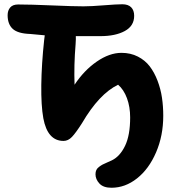

<svg xmlns="http://www.w3.org/2000/svg" viewBox="-20 -696 840 909"><path d="M507.8 192.9Q469.2 192.9 450.7 172.9Q432.1 152.8 432.1 128.9Q432.1 117.7 436 109.1Q439.9 100.6 449.2 93.8Q458.5 86.9 465.8 83Q473.1 79.1 488 72.8Q502.9 66.4 509.8 63Q547.9 44.4 572 -5.4Q596.2 -55.2 596.2 -140.1Q596.2 -189.9 581.1 -231Q565.9 -272 539.1 -294.9Q449.2 -251.5 368.2 -112.8Q338.9 -66.9 320.8 -47.9Q302.7 -28.8 280.8 -28.8Q205.1 -28.8 185.1 -136.2Q174.3 -196.3 175.5 -294.4Q176.8 -392.6 189 -505.9Q191.4 -525.4 191.9 -528.8Q184.1 -529.3 160.4 -531.7Q136.7 -534.2 123 -535.2Q64.5 -537.1 40.3 -559.3Q16.1 -581.5 16.1 -624Q16.1 -646.5 28.3 -660.6Q40.5 -674.8 65.9 -674.8Q123 -674.8 225.3 -670.4Q327.6 -666 375 -666Q411.6 -666 471.9 -670.9Q532.2 -675.8 559.1 -675.8Q586.9 -675.8 601.1 -661.4Q615.2 -647 615.2 -621.1Q615.2 -573.2 570.8 -549.1Q526.4 -524.9 455.1 -524.9H338.9Q339.8 -515.1 337.9 -486.8Q329.6 -387.2 333 -294.9Q377.9 -362.8 438 -404.3Q498 -445.8 555.2 -445.8Q598.1 -445.8 632.6 -428.2Q667 -410.6 689 -381.8Q710.9 -353 725.8 -314Q740.7 -274.9 746.8 -233.6Q752.9 -192.4 752.9 -147.9Q752.9 -53.7 719 25.1Q685.1 104 628.9 148.4Q572.8 192.9 507.8 192.9Z"/></svg>

Font: Shantell Sans Irregular
Style: Bold
Weight: 700
Designer: Stephen Nixon, Anya Danilova, Shantell Martin
Foundry: Arrow Type
Version: Version 1.006;[9816181b4]